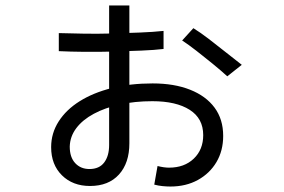

<svg xmlns="http://www.w3.org/2000/svg" viewBox="-20 -645 1040 702"><path d="M603 37Q590 37 574.5 35.5Q559 34 544 30L556 -38Q568 -35 578.5 -33.5Q589 -32 598 -32Q654 -32 688.5 -65Q723 -98 723 -151Q723 -212 673.5 -243.5Q624 -275 537 -275Q473 -275 418.5 -263Q364 -251 323 -229Q282 -207 259 -176.5Q236 -146 235 -109Q235 -70 255 -48.5Q275 -27 307 -27Q343 -27 361 -51Q379 -75 379 -115V-625H453V-121Q453 -49 415 -7Q377 35 309 35Q246 35 206.5 -4Q167 -43 167 -107Q167 -158 194.5 -201Q222 -244 271.5 -275Q321 -306 388.5 -323Q456 -340 538 -340Q617 -340 675 -317Q733 -294 764.5 -251.5Q796 -209 796 -148Q796 -94 771.5 -52.5Q747 -11 703.5 13Q660 37 603 37ZM195 -458V-524Q233 -523 283.5 -522Q334 -521 387.5 -522.5Q441 -524 491 -526Q541 -528 578 -532V-466Q545 -462 497 -460Q449 -458 395 -456.5Q341 -455 288.5 -455.5Q236 -456 195 -458ZM811 -366Q788 -387 758 -411.5Q728 -436 698.5 -459Q669 -482 646 -497L687 -542Q713 -526 743.5 -502.5Q774 -479 805.5 -454Q837 -429 864 -408Z"/></svg>

Font: Murecho Thin
Style: Regular
Weight: 400
Version: Version 1.010